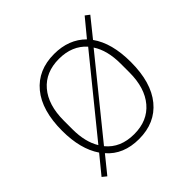

<svg xmlns="http://www.w3.org/2000/svg" viewBox="-157 -716 892 892"><g transform="rotate(-45 289.0 -270.5)"><path d="M537 -556 463 -464Q515 -392 515 -267Q515 -133 455 -60Q395 13 289 13Q187 13 130 -53L62 31L41 14L113 -74Q63 -147 63 -267Q63 -401 123 -473.5Q183 -546 289 -546Q385 -546 445 -486L516 -572ZM102 -238Q102 -155 135 -101L425 -458Q375 -514 289 -514Q201 -514 151.5 -456Q102 -398 102 -295ZM476 -295Q476 -383 440 -437L150 -79Q199 -19 289 -19Q377 -19 426.5 -77.5Q476 -136 476 -238Z"/></g></svg>

Font: IBM Plex Sans JP ExtraLight
Style: Regular
Weight: 200
Designer: Mike Abbink; Paul van der Laan; Pieter van Rosmalen; Wujin Sim; Yejin Wi; Jinhee Kim; Boomi Park; Yona Kim; Kichan Ma
Foundry: Sandoll Inc.
Version: Version 1.001